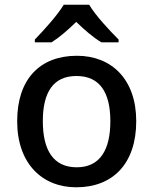

<svg xmlns="http://www.w3.org/2000/svg" viewBox="-20 -786 651 816"><path d="M359 -766H251C224 -721 165 -656 128 -618V-606H199C234 -628 268 -658 304 -693C340 -658 376 -627 411 -606H484V-618C447 -655 385 -721 359 -766ZM559 -271C559 -449 454 -549 307 -549C149 -549 53 -449 53 -271C53 -91 159 10 304 10C460 10 559 -91 559 -271ZM162 -271C162 -392 205 -463 305 -463C405 -463 449 -392 449 -271C449 -149 405 -75 306 -75C206 -75 162 -149 162 -271Z"/></svg>

Font: Noto Sans Lao UI Med
Style: Regular
Weight: 500
Designer: Monotype Design Team
Foundry: Monotype Imaging Inc.
Version: Version 2.000